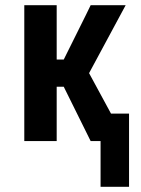

<svg xmlns="http://www.w3.org/2000/svg" viewBox="-20 -540 540 735"><path d="M365 175V0H327L224 -208H197V0H73V-520H197V-312H224L310 -485L327 -520H461L321 -260L405 -105H474V175Z"/></svg>

Font: Iosevka Curly Extrabold
Style: Regular
Weight: 800
Monospace: yes
Designer: Belleve Invis
Foundry: Belleve Invis
Version: Version 22.1.2; ttfautohint (v1.8.4)